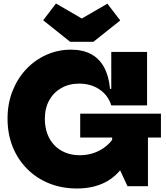

<svg xmlns="http://www.w3.org/2000/svg" viewBox="-20 -1061 948 1094"><path d="M512.5 -823H379.5L226 -945.5L299 -1041L446 -955.5L592 -1040L665 -944.5ZM419 13Q332.5 13 260.2 -16Q188 -45 134.8 -98.5Q81.5 -152 52.2 -224.5Q23 -297 23 -384.5Q23 -471.5 51.8 -543.5Q80.5 -615.5 130.5 -668Q180.5 -720.5 245.8 -749.2Q311 -778 384 -778Q451 -778 498.2 -753Q545.5 -728 572.8 -678.2Q600 -628.5 607 -554.5H649.5L614 -460.5Q596.5 -517.5 547.5 -551Q498.5 -584.5 431 -584.5Q373 -584.5 329 -559.2Q285 -534 260.2 -489Q235.5 -444 235.5 -384.5Q235.5 -338.5 249.2 -300.2Q263 -262 289 -234.5Q315 -207 352 -191.8Q389 -176.5 434.5 -176.5Q485 -176.5 528.2 -194.5Q571.5 -212.5 603 -245.2Q634.5 -278 650 -322L750 -309.5Q736 -202.5 693 -130.8Q650 -59 580.8 -23Q511.5 13 419 13ZM706.5 0 619 -188V-368H823V0ZM437 -277.5V-413.5H897V-277.5ZM614 -460.5V-765H818V-460.5Z"/></svg>

Font: Hepta Slab ExtraLight ExtraBold
Style: Regular
Weight: 800
Version: Version 1.102